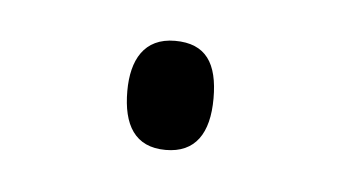

<svg xmlns="http://www.w3.org/2000/svg" viewBox="-25 -564 251 142"><g transform="rotate(5 100.5 -493.5)"><path d="M69 -494C69 -469 78 -453 101 -453C123 -453 133 -468 133 -494C133 -520 124 -534 101 -534C78 -534 69 -517 69 -494Z"/></g></svg>

Font: Noto Sans Condensed ExtraLight
Style: Regular
Weight: 200
Width: 3
Designer: Monotype Design Team
Foundry: Monotype Imaging Inc.
Version: Version 2.013